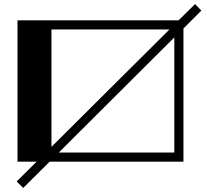

<svg xmlns="http://www.w3.org/2000/svg" viewBox="-20 -795 1016 944"><path d="M882 0H224L94 129L62 97L160 0H66V-695H858L939 -775L970 -743L882 -655ZM233 -73 813 -650H233ZM837 -45V-611L269 -45Z"/></svg>

Font: Geostar Fill
Style: Regular
Weight: 400
Designer: Joe Prince
Foundry: Joe Prince
Version: Version 1.002